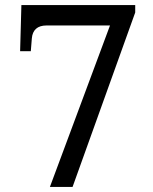

<svg xmlns="http://www.w3.org/2000/svg" viewBox="-20 -734 599 754"><path d="M176 0 412 -634H163Q136 -634 121.5 -621Q107 -608 105 -583L101 -533H59L64 -714H511V-685L265 0Z"/></svg>

Font: Noto Serif Lao
Style: Regular
Weight: 400
Designer: Monotype Design Team
Foundry: Monotype Imaging Inc.
Version: Version 2.003